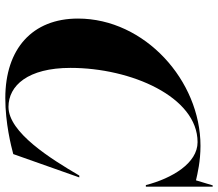

<svg xmlns="http://www.w3.org/2000/svg" viewBox="-69 -741 822 724"><g transform="rotate(90 342.0 -379.0)"><path d="M50 -262C50 -90 164 12 350 12C445 12 531 -10 561 -18L649 -267H642C579 -160 480 0 383 0C303 0 236 -73 236 -234C236 -462 345 -713 516 -713C595 -713 652 -618 678 -518H684V-770H679L660 -707C634 -713 588 -724 530 -724C284 -724 50 -514 50 -262Z"/></g></svg>

Font: Nyght Serif Bold Italic
Style: Regular
Weight: 700
Italic angle: -16°
Designer: Maksym Kobuzan
Version: Version 0.410;Glyphs 3.1.2 (3151)